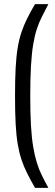

<svg xmlns="http://www.w3.org/2000/svg" viewBox="-20 -763 266 933"><path d="M150 150Q128 111 111.5 78Q95 45 84 11.5Q73 -22 66 -63.5Q59 -105 56 -161.5Q53 -218 53 -297Q53 -376 56 -432.5Q59 -489 66 -531Q73 -573 84.5 -607Q96 -641 112 -673Q128 -705 150 -743H215Q198 -710 183.5 -681.5Q169 -653 158.5 -620.5Q148 -588 141 -545.5Q134 -503 130.5 -442.5Q127 -382 127 -297Q127 -212 130.5 -152Q134 -92 141.5 -48.5Q149 -5 159 27.5Q169 60 183 88.5Q197 117 215 150Z"/></svg>

Font: Saira ExtraCondensed Medium
Style: Regular
Weight: 500
Width: 2
Designer: Hector Gatti with collaboration of the Omnibus-Type team
Foundry: Omnibus-Type
Version: Version 1.101